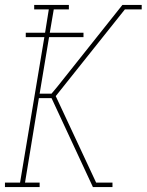

<svg xmlns="http://www.w3.org/2000/svg" viewBox="-26 -755 592 775"><path d="M-6 0V-18H55L153 -605H78V-623H156L171 -717H112V-735H252V-717H191L175 -623H311V-605H172L134 -377H182L207 -407L468 -735H546V-717H478L199 -367L362 -18H428V0H349L182 -359H131L75 -18H134V0Z"/></svg>

Font: Iosevka Curly Slab ThObl
Style: Regular
Weight: 100
Italic angle: -9°
Monospace: yes
Designer: Belleve Invis
Foundry: Belleve Invis
Version: Version 11.0.0; ttfautohint (v1.8.3)